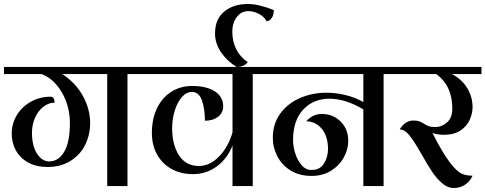

<svg xmlns="http://www.w3.org/2000/svg" viewBox="-32 -937 2445 967"><path d="M706 -600V-564H610V0H508V-564H282Q351 -518 386.5 -452Q422 -386 422 -318Q422 -258 397 -207.5Q372 -157 323 -126.5Q274 -96 207 -96Q150 -96 109 -119Q68 -142 47.5 -180.5Q27 -219 27 -264Q27 -315 53 -357.5Q79 -400 124 -425Q169 -450 223 -450Q233 -450 238 -441.5Q243 -433 243 -420Q213 -420 186.5 -399.5Q160 -379 144.5 -344Q129 -309 129 -270Q129 -202 154.5 -163Q180 -124 216 -124Q262 -124 291 -172Q320 -220 320 -318Q320 -402 279.5 -471.5Q239 -541 177 -564H-12V-600Z M1139 -204Q1113 -138 1060 -99Q1007 -60 940 -60Q879 -60 832 -86Q785 -112 759 -159Q733 -206 733 -267Q733 -339 759 -392.5Q785 -446 831 -475Q877 -504 935 -504Q1009 -504 1050.5 -476.5Q1092 -449 1092 -402Q1092 -369 1066.5 -349Q1041 -329 1000 -329Q1000 -389 985 -431.5Q970 -474 935 -474Q907 -474 884 -448Q861 -422 848 -379.5Q835 -337 835 -291Q835 -208 869.5 -154.5Q904 -101 970 -101Q1024 -101 1070.5 -148Q1117 -195 1139 -270V-564H682V-600H1340V-564H1241V0H1139Z M1051 -768Q1051 -841 1097.5 -879Q1144 -917 1217 -917Q1245 -917 1281 -908Q1317 -899 1347 -886Q1347 -859 1335 -844.5Q1323 -830 1311 -830Q1298 -854 1271 -867.5Q1244 -881 1219 -881Q1183 -881 1160.5 -851Q1138 -821 1138 -778Q1138 -728 1158 -688.5Q1178 -649 1216 -624Q1198 -600 1160 -600Q1114 -627 1082.5 -672Q1051 -717 1051 -768Z M1996 -564H1900V0H1798V-386Q1708 -440 1626 -440Q1545 -439 1494.5 -384.5Q1444 -330 1444 -231Q1444 -200 1455 -164.5Q1466 -129 1487 -105Q1508 -81 1537 -81Q1580 -81 1600 -114Q1620 -147 1620 -186Q1620 -251 1588.5 -288.5Q1557 -326 1510 -326Q1543 -363 1588 -363Q1646 -363 1684 -324.5Q1722 -286 1722 -227Q1722 -185 1699.5 -144Q1677 -103 1635 -77Q1593 -51 1537 -51Q1477 -51 1433 -77.5Q1389 -104 1365.5 -148.5Q1342 -193 1342 -243Q1342 -314 1380 -365.5Q1418 -417 1479.5 -443.5Q1541 -470 1611 -470Q1661 -470 1709.5 -458Q1758 -446 1798 -423V-564H1316V-600H1996Z M2393 -564H2244Q2294 -538 2321 -493.5Q2348 -449 2348 -398Q2348 -366 2334 -334Q2320 -302 2287.5 -280Q2255 -258 2203 -258Q2173 -258 2146 -267Q2197 -167 2232.5 -120.5Q2268 -74 2292 -63Q2316 -52 2348 -52Q2334 -21 2308.5 -5.5Q2283 10 2254 10Q2223 10 2195.5 -13.5Q2168 -37 2146 -69.5Q2124 -102 2093 -157Q2056 -222 2031.5 -253.5Q2007 -285 1981 -285Q1993 -306 2011 -318Q2029 -330 2049 -330Q2068 -330 2079 -326Q2090 -322 2103 -314Q2115 -306 2127.5 -301.5Q2140 -297 2160 -297Q2193 -297 2219.5 -320.5Q2246 -344 2246 -390Q2246 -506 2165 -564H1971V-600H2393Z"/></svg>

Font: Arya
Style: Regular
Weight: 400
Designer: Eduardo Rodriguez Tunni, Modular Infotech
Foundry: Eduardo Rodriguez Tunni, Modular Infotech
Version: Version 1.002